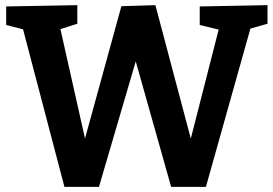

<svg xmlns="http://www.w3.org/2000/svg" viewBox="-20 -724 1061 745"><path d="M755 -699 1018 -704V-632L927 -606L960 -643L779 1H644L494 -531H520L364 1H230L64 -631L78 -608L4 -627V-699L280 -704V-632L193 -604L210 -631L323 -128L294 -129L451 -700L583 -704L735 -131L706 -130L834 -631L846 -605L755 -627Z"/></svg>

Font: Bitter Thin
Style: Bold
Weight: 700
Version: Version 3.021